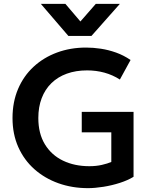

<svg xmlns="http://www.w3.org/2000/svg" viewBox="-20 -962 792 997"><path d="M437 15Q354.5 15 283.2 -10.5Q212 -36 158.5 -83.5Q105 -131 75 -198.2Q45 -265.5 45 -349Q45 -432.5 73.8 -500Q102.5 -567.5 154.5 -615.5Q206.5 -663.5 276 -689.2Q345.5 -715 427 -715Q464.5 -715 504 -709Q543.5 -703 582.8 -689Q622 -675 658 -650.5L602.5 -549Q565 -573 522 -584.8Q479 -596.5 432.5 -596.5Q374 -596.5 327 -579.5Q280 -562.5 247 -530.2Q214 -498 196.5 -452.2Q179 -406.5 179 -349Q179 -268.5 213.2 -212.5Q247.5 -156.5 307.2 -127.8Q367 -99 444 -99Q479.5 -99 509 -105.8Q538.5 -112.5 558 -121V-275H404.5V-381H673.5V-44Q644.5 -26 602.8 -12.5Q561 1 516.8 8Q472.5 15 437 15ZM335 -775.5 192 -942H319.5L397.5 -850.5L477.5 -942H602.5L455 -775.5Z"/></svg>

Font: Geologica Cursive Medium
Style: Regular
Weight: 500
Designer: Sindre Bremnes, Frode Helland
Foundry: Monokrom Skriftforlag AS
Version: Version 1.010;gftools[0.9.28]